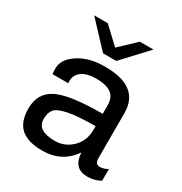

<svg xmlns="http://www.w3.org/2000/svg" viewBox="-171 -845 926 979"><g transform="rotate(30 292.5 -355.0)"><path d="M181 -720 276 -631 370 -720H450L315 -575H237L101 -720ZM284 -521Q484 -521 484 -365V-100Q484 -65 512 -65Q535 -65 558 -79V-10Q524 10 481 10Q399 10 394 -82Q332 10 215 10Q131 10 89.5 -26.5Q48 -63 48 -142Q48 -233 123 -270Q198 -307 390 -307V-354Q390 -405 360 -425.5Q330 -446 273 -446Q219 -446 189 -425Q159 -404 159 -366V-354H67Q65 -368 65 -387Q65 -441 126 -481Q187 -521 275 -521ZM390 -234Q285 -234 230 -222.5Q175 -211 158.5 -191Q142 -171 142 -134Q142 -65 247 -65Q305 -65 347.5 -106.5Q390 -148 390 -214Z"/></g></svg>

Font: Chivo
Style: Regular
Weight: 400
Designer: Hector Gatti
Foundry: Omnibus-Type
Version: Version 1.007;PS 001.007;hotconv 1.0.88;makeotf.lib2.5.64775